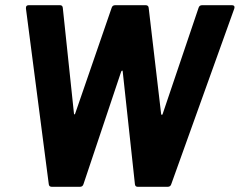

<svg xmlns="http://www.w3.org/2000/svg" viewBox="-20 -720 924 740"><path d="M759 -700H874Q880 -700 882.5 -696.5Q885 -693 883 -687L640 -10Q637 0 626 0H511Q501 0 500 -10L453 -444Q453 -448 451 -448Q449 -448 447 -444L302 -11Q299 0 288 0H180Q169 0 168 -10L80 -687V-690Q80 -700 91 -700H211Q221 -700 222 -690L265 -283Q265 -279 267 -279Q269 -279 270 -283L410 -689Q413 -700 424 -700H541Q552 -700 553 -690L601 -281Q601 -278 603.5 -277.5Q606 -277 607 -281L745 -689Q748 -700 759 -700Z"/></svg>

Font: Barlow
Style: Bold Italic
Weight: 700
Italic angle: -7°
Designer: Jeremy Tribby
Foundry: Tribby Type
Version: Version 1.422